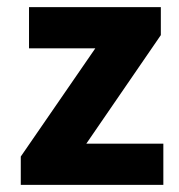

<svg xmlns="http://www.w3.org/2000/svg" viewBox="-20 -516 500 536"><path d="M38 0V-79L246 -381H61V-496H429V-418L221 -115H436V0Z"/></svg>

Font: Font
Style: ¶
Weight: 700
Designer: Paul D. Hunt
Foundry: Adobe Systems Incorporated
Version: Version 3.000